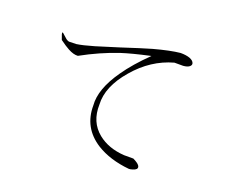

<svg xmlns="http://www.w3.org/2000/svg" viewBox="-112 -875 1225 1035"><g transform="rotate(20 500.0 -357.5)"><path d="M214.8 -551.8 173.8 -550.8Q167 -551.8 157.2 -558.6Q152.3 -563.5 140.6 -573.2Q126 -587.9 124 -585Q120.1 -582 134.8 -545.9Q168 -521.5 188.5 -510.7Q220.7 -493.2 245.1 -495.1Q349.6 -552.7 454.1 -587.9Q514.6 -607.4 612.3 -628.9L618.2 -629.9Q538.1 -551.8 490.2 -482.4Q407.2 -364.3 415 -272.5Q414.1 -144.5 523.4 -75.2Q600.6 -27.3 711.9 -16.6Q720.7 -16.6 732.4 -20.5Q746.1 -24.4 752.9 -31.2Q759.8 -40 752.9 -50.8Q744.1 -63.5 715.8 -77.1H662.1Q571.3 -83 511.7 -130.9Q441.4 -187.5 444.3 -288.1Q438.5 -389.6 531.2 -497.1Q623 -604.5 747.1 -638.7H796.9Q821.3 -640.6 833 -650.4Q843.8 -660.2 838.9 -670.9Q834 -683.6 814.5 -691.4Q793 -699.2 760.7 -699.2Q703.1 -693.4 610.4 -668Q555.7 -652.3 442.4 -615.2Q352.5 -586.9 313.5 -575.2Q250 -556.6 214.8 -551.8Z"/></g></svg>

Font: BatangChe
Style: Regular
Weight: 400
Monospace: yes
Version: Version 2.21